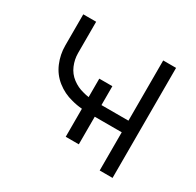

<svg xmlns="http://www.w3.org/2000/svg" viewBox="-121 -666 818 801"><g transform="rotate(30 287.5 -265.0)"><path d="M449 0V-184H319V-51H256V-186Q230 -188 205 -195Q164 -205 130.5 -231.5Q97 -258 80.5 -297.5Q64 -337 64 -379V-530H126V-379Q126 -349 138 -320.5Q150 -292 174.5 -273.5Q199 -255 228 -248Q242 -244 256 -242V-331H319V-240H449V-530H511V0Z"/></g></svg>

Font: Jozsika Light
Style: Regular
Weight: 300
Monospace: yes
Designer: Belleve Invis
Foundry: Belleve Invis
Version: 2.1.0